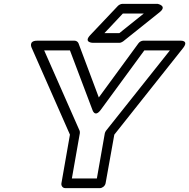

<svg xmlns="http://www.w3.org/2000/svg" viewBox="-20 -946 976 991"><path d="M500 -379 725 -686H857L527 -271C524 -267 522 -262 521 -258L480 -25H351L392 -258C393 -263 392 -268 391 -271L208 -686H341L457 -379C457 -379 469 -337 500 -379ZM490 -443 385 -723C382 -730 374 -736 365 -736H172C124 -736 144 -698 144 -698L341 -251L297 0C295 11 302 25 317 25H496C507 25 522 15 525 0L570 -251L925 -698C957 -739 911 -736 911 -736H719C711 -736 701 -731 695 -723ZM614 -876H722L596 -775H519ZM611 -926C605 -926 595 -922 589 -916L446 -765C409 -726 459 -725 459 -725H597C602 -725 609 -728 615 -732L804 -883C845 -916 794 -926 794 -926Z"/></svg>

Font: Asimov
Style: XWidOuIt
Weight: 500
Designer: Google
Version: Version 2.000980; 2014